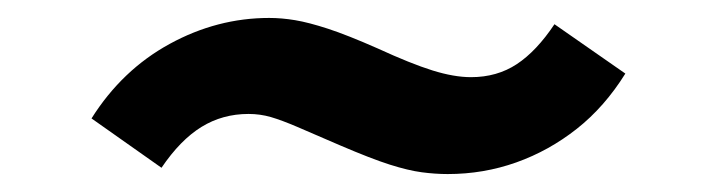

<svg xmlns="http://www.w3.org/2000/svg" viewBox="-20 -393 788 214"><path d="M479 -199Q465 -199 450 -201Q435 -203 414.5 -209.5Q394 -216 359 -231Q329 -244 311.5 -251.5Q294 -259 282 -262.5Q270 -266 257 -266Q228 -266 204.5 -251.5Q181 -237 160 -206L82 -261Q116 -315 169 -344Q222 -373 280 -373Q294 -373 309 -370.5Q324 -368 345.5 -361Q367 -354 401 -339Q438 -322 462 -314.5Q486 -307 505 -307Q534 -307 556 -321.5Q578 -336 598 -366L677 -311Q654 -274 623 -249.5Q592 -225 555.5 -212Q519 -199 479 -199Z"/></svg>

Font: Nunito Sans 7pt Expanded ExtraBold
Style: Italic
Weight: 800
Width: 7
Italic angle: -9°
Designer: Vernon Adams
Foundry: Vernon Adams
Version: Version 3.101;gftools[0.9.27]